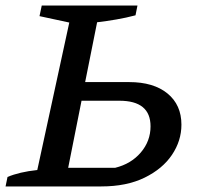

<svg xmlns="http://www.w3.org/2000/svg" viewBox="-36 -670 707 690"><path d="M-16 0 -9 -34Q33 -52 98 -59L213 -589L106 -612L114 -650H458L451 -615Q417 -606 382 -600Q347 -594 313 -590L270 -375H428Q516 -375 566 -334Q616 -293 616 -222Q616 -164 582 -113.5Q548 -63 483.5 -31.5Q419 0 328 0ZM209 -67H378Q435 -81 470 -122Q505 -163 505 -216Q505 -308 393 -308H257Z"/></svg>

Font: Piazzolla SC Medium
Style: Italic
Weight: 500
Italic angle: -11.3°
Designer: Juan Pablo del Peral
Foundry: Huerta Tipografica
Version: Version 1.330